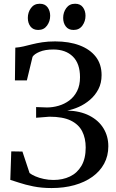

<svg xmlns="http://www.w3.org/2000/svg" viewBox="-20 -966 604 997"><path d="M248 10.5Q195.5 10.5 152.8 1.8Q110 -7 79.8 -17.2Q49.5 -27.5 33.5 -32L38.5 -180L96.5 -179L133.5 -67.5Q144 -59 163.5 -50.5Q183 -42 207.5 -36.8Q232 -31.5 257.5 -31.5Q305.5 -31.5 343.2 -49.5Q381 -67.5 403 -105Q425 -142.5 425 -200Q425 -248 406.8 -284Q388.5 -320 347.5 -340Q306.5 -360 236.5 -360L167.5 -354.5V-410L224 -408Q254 -408 284.2 -416.8Q314.5 -425.5 339.8 -444.2Q365 -463 380.2 -493Q395.5 -523 395.5 -565Q395.5 -636 358.2 -672.5Q321 -709 257 -709Q214 -709 186 -697.2Q158 -685.5 149 -671L119.5 -548.5H57.5L59.5 -718.5Q81 -720 102 -725Q123 -730 146.8 -736Q170.5 -742 199.8 -746.5Q229 -751 266.5 -751Q339 -751 393.2 -730.5Q447.5 -710 477.5 -671.2Q507.5 -632.5 507.5 -576Q507.5 -534.5 490.8 -502.5Q474 -470.5 447 -447.5Q420 -424.5 389 -410.8Q358 -397 329 -392Q396.5 -390 444.2 -365.5Q492 -341 517.2 -299.8Q542.5 -258.5 542.5 -206.5Q542.5 -156.5 520.8 -116.2Q499 -76 459.5 -47.8Q420 -19.5 366.2 -4.5Q312.5 10.5 248 10.5ZM178 -810.5Q152 -810.5 138.2 -828.5Q124.5 -846.5 124.5 -873Q124.5 -902 140.8 -924.2Q157 -946.5 186 -946.5H187Q213.5 -946.5 227 -928.2Q240.5 -910 240.5 -884Q240.5 -855.5 224.2 -833Q208 -810.5 179 -810.5ZM361.5 -810.5Q335.5 -810.5 321.8 -828.5Q308 -846.5 308 -873Q308 -902 324.2 -924.2Q340.5 -946.5 369.5 -946.5H370.5Q397 -946.5 410.5 -928.2Q424 -910 424 -884Q424 -855.5 407.8 -833Q391.5 -810.5 362.5 -810.5Z"/></svg>

Font: Merriweather 72pt
Style: Regular
Weight: 400
Version: Version 2.100